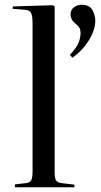

<svg xmlns="http://www.w3.org/2000/svg" viewBox="-20 -788 426 808"><path d="M43 0V-12L86 -17Q106 -19 111.5 -29.5Q117 -40 117 -68V-688Q117 -722 110.5 -734Q104 -746 83 -747L33 -751L34 -761L203 -766L210 -761V-64Q210 -40 215.5 -29.5Q221 -19 242 -17L293 -11V0ZM285 -545 274 -557Q303 -588 311 -609Q319 -630 319 -649Q319 -662 314.5 -670.5Q310 -679 297 -689Q277 -705 277 -728Q277 -747 291.5 -757.5Q306 -768 323 -768Q357 -768 369 -745.5Q381 -723 381 -701Q381 -663 355 -620Q329 -577 285 -545Z"/></svg>

Font: Literata 72pt
Style: Regular
Weight: 400
Designer: Latin by Veronika Burian and Jose Scaglione. Greek by Irene Vlachou. Cyrillic by Vera Evstafieva.
Foundry: TypeTogether
Version: Version 3.002